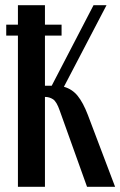

<svg xmlns="http://www.w3.org/2000/svg" viewBox="-20 -719 463 739"><path d="M315 0 210 -293Q198 -328 184 -337Q170 -346 153 -346V0H49V-699H153V-389H179L340 -699H390L226 -385Q258 -376 279 -350Q300 -324 318 -277L423 0ZM4 -624H217V-582H4Z"/></svg>

Font: Moniqa Paragraph
Style: Bold
Weight: 700
Designer: Rajesh Rajput
Foundry: Rajesh Rajput
Version: Version 1.000